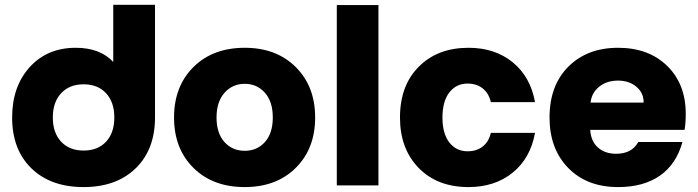

<svg xmlns="http://www.w3.org/2000/svg" viewBox="-20 -761 2864 788"><path d="M323.2 6.8Q188 6.8 108.9 -70.1Q29.8 -147 29.8 -278.8Q29.8 -405.8 101.8 -485.4Q173.8 -564.9 291 -564.9Q390.1 -564.9 444.8 -506.8V-741.2H616.2V-278.8Q616.2 -147.5 536.9 -70.3Q457.5 6.8 323.2 6.8ZM231 -378.4Q196.8 -341.8 196.8 -278.8Q196.8 -215.8 231 -179.4Q265.1 -143.1 323.2 -143.1Q381.3 -143.1 415.3 -179.4Q449.2 -215.8 449.2 -278.8Q449.2 -341.8 415.3 -378.4Q381.3 -415 323.2 -415Q265.1 -415 231 -378.4Z M984.4 6.8Q853.5 6.8 773.9 -72Q694.3 -150.9 694.3 -278.8Q694.3 -406.7 773.9 -485.8Q853.5 -564.9 984.4 -564.9Q1114.3 -564.9 1193.8 -485.8Q1273.4 -406.7 1273.4 -278.8Q1273.4 -150.9 1193.8 -72Q1114.3 6.8 984.4 6.8ZM1099.6 -278.8Q1099.6 -343.8 1067.1 -380.4Q1034.7 -417 984.4 -417Q934.1 -417 901.4 -380.1Q868.7 -343.3 868.7 -278.8Q868.7 -214.4 901.1 -178.2Q933.6 -142.1 984.4 -142.1Q1035.2 -142.1 1067.4 -178.2Q1099.6 -214.4 1099.6 -278.8Z M1362.3 0V-740.2H1533.2V0Z M1902.8 6.8Q1774.9 6.8 1698.2 -71.8Q1621.6 -150.4 1621.6 -278.8Q1621.6 -410.2 1699 -487.5Q1776.4 -564.9 1902.8 -564.9Q2011.2 -564.9 2084.2 -505.4Q2157.2 -445.8 2175.8 -341.8H1994.6Q1986.3 -377.9 1961.4 -397.9Q1936.5 -418 1898.9 -418Q1852.5 -418 1824.2 -381.6Q1795.9 -345.2 1795.9 -278.8Q1795.9 -212.4 1824.2 -176.3Q1852.5 -140.1 1898.9 -140.1Q1936.5 -140.1 1961.4 -159.9Q1986.3 -179.7 1994.6 -215.8H2175.8Q2157.2 -111.8 2084.2 -52.5Q2011.2 6.8 1902.8 6.8Z M2516.6 6.8Q2388.7 6.8 2312 -71.8Q2235.4 -150.4 2235.4 -278.8Q2235.4 -410.2 2312.7 -487.5Q2390.1 -564.9 2516.6 -564.9Q2642.1 -564.9 2718.3 -490.5Q2794.4 -416 2794.4 -293.9Q2794.4 -256.3 2789.6 -228H2402.3Q2405.3 -181.2 2434.1 -155.5Q2462.9 -129.9 2508.8 -129.9Q2573.2 -129.9 2599.6 -178.2H2780.8Q2755.9 -87.4 2688.7 -40.3Q2621.6 6.8 2516.6 6.8ZM2403.8 -339.8H2621.6Q2622.1 -379.4 2592 -404.8Q2562 -430.2 2516.6 -430.2Q2469.7 -430.2 2438.7 -404.8Q2407.7 -379.4 2403.8 -339.8Z"/></svg>

Font: Biathlonist
Style: Bold
Weight: 700
Designer: Go4gold
Foundry: Go4gold
Version: Version 3.010;FEAKit 1.0